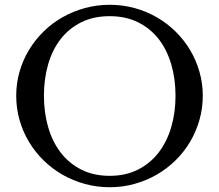

<svg xmlns="http://www.w3.org/2000/svg" viewBox="-20 -764 910 798"><path d="M436 14.2Q382.3 14.2 332.8 0.5Q283.2 -13.2 240 -37.8Q196.8 -62.5 161.4 -97.2Q126 -131.8 100.6 -174.1Q75.2 -216.3 61.3 -264.9Q47.4 -313.5 47.4 -366.2Q47.4 -418 61.3 -466.3Q75.2 -514.6 100.6 -556.6Q126 -598.6 161.4 -633.3Q196.8 -668 240 -692.4Q283.2 -716.8 332.8 -730.5Q382.3 -744.1 436 -744.1Q489.3 -744.1 538.6 -730.7Q587.9 -717.3 630.9 -692.6Q673.8 -668 709.2 -633.3Q744.6 -598.6 769.8 -556.6Q794.9 -514.6 808.8 -466.3Q822.8 -418 822.8 -366.2Q822.8 -313.5 808.8 -264.9Q794.9 -216.3 769.8 -174.1Q744.6 -131.8 709.2 -97.2Q673.8 -62.5 630.9 -37.8Q587.9 -13.2 538.6 0.5Q489.3 14.2 436 14.2ZM436 -33.2Q502.4 -33.2 553.5 -59.1Q604.5 -85 639.2 -129.9Q673.8 -174.8 691.7 -235.6Q709.5 -296.4 709.5 -366.2Q709.5 -435.5 691.9 -496.1Q674.3 -556.6 639.9 -601.1Q605.5 -645.5 554.2 -671.1Q502.9 -696.8 436 -696.8Q368.2 -696.8 317.1 -671.1Q266.1 -645.5 231.7 -601.1Q197.3 -556.6 179.9 -496.1Q162.6 -435.5 162.6 -366.2Q162.6 -296.4 180.2 -235.6Q197.8 -174.8 232.2 -129.9Q266.6 -85 317.9 -59.1Q369.1 -33.2 436 -33.2Z"/></svg>

Font: Federov2
Style: Regular
Weight: 400
Designer: Olexa M. Volochay | Cyreal.org
Foundry: Olexa M. Volochay | Cyreal.org
Version: Version 1.000